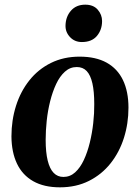

<svg xmlns="http://www.w3.org/2000/svg" viewBox="-20 -789 598 822"><path d="M321 -546.5Q390 -546.5 436.5 -520.8Q483 -495 506.5 -446Q530 -397 530 -328Q530 -260 510.5 -198.5Q491 -137 453.2 -89.5Q415.5 -42 360.8 -14.5Q306 13 236.5 13Q168.5 13 122.2 -13.2Q76 -39.5 52.8 -88.2Q29.5 -137 29 -205Q29 -274 48.5 -335.8Q68 -397.5 105.8 -445Q143.5 -492.5 198 -519.5Q252.5 -546.5 321 -546.5ZM308.5 -502Q280 -502 258 -482.2Q236 -462.5 220.5 -429.5Q205 -396.5 194.8 -355.8Q184.5 -315 180 -272Q175.5 -229 175.5 -190.5Q175.5 -137 184.2 -101.5Q193 -66 209.8 -48.8Q226.5 -31.5 251.5 -31.5Q280 -31.5 301.8 -51.2Q323.5 -71 339 -104.2Q354.5 -137.5 364.5 -178.5Q374.5 -219.5 379.2 -262.2Q384 -305 383.5 -343.5Q383.5 -397.5 375.5 -432.5Q367.5 -467.5 351.2 -484.8Q335 -502 308.5 -502ZM330.5 -609Q299.5 -609 279.5 -630.5Q259.5 -652 260.5 -680.5Q261.5 -718 284 -743.5Q306.5 -769 345 -769Q380 -769 398.5 -747.5Q417 -726 417 -699Q417 -661.5 395 -635.2Q373 -609 330.5 -609Z"/></svg>

Font: Merriweather 72pt
Style: Bold Italic
Weight: 700
Italic angle: -7.8°
Version: Version 2.101